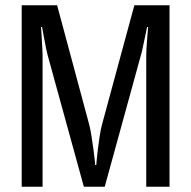

<svg xmlns="http://www.w3.org/2000/svg" viewBox="-20 -706 723 726"><path d="M62 0V-686H196L317 -236Q322 -217 326 -191Q330 -165 333.5 -140Q337 -115 338.5 -98.5Q340 -82 340 -82H344Q344 -82 345.5 -99Q347 -116 350 -141Q353 -166 357 -192Q361 -218 366 -236L488 -686H621V0H533V-498Q533 -507 534 -524.5Q535 -542 536.5 -560Q538 -578 539 -591Q540 -604 540 -604H536Q536 -604 533.5 -591Q531 -578 527 -560Q523 -542 519.5 -524.5Q516 -507 513 -498L376 0H297L160 -498Q158 -505 154.5 -522Q151 -539 147.5 -558Q144 -577 141.5 -590.5Q139 -604 139 -604H135Q135 -604 136 -590.5Q137 -577 138 -558.5Q139 -540 140 -523Q141 -506 141 -498V0Z"/></svg>

Font: Archivo Narrow
Style: Regular
Weight: 400
Designer: Hector Gatti
Foundry: Omnibus-Type
Version: Version 3.002